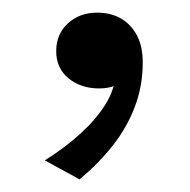

<svg xmlns="http://www.w3.org/2000/svg" viewBox="-20 -135 301 304"><path d="M106 149 51 119Q84 98 108 76Q132 54 146.5 31Q161 8 163 -16Q164 -19 166 -21Q168 -23 170 -23Q172 -23 175 -22.5Q178 -22 181 -19Q178 -11 171.5 -5.5Q165 0 156.5 2.5Q148 5 137 5Q108 5 88.5 -11Q69 -27 69 -54Q69 -81 87.5 -98Q106 -115 134 -115Q155 -115 171 -106Q187 -97 196.5 -79.5Q206 -62 206 -36Q206 1 193.5 34Q181 67 158.5 95.5Q136 124 106 149Z"/></svg>

Font: Roboto Serif 72pt
Style: Regular
Weight: 400
Designer: Greg Gazdowicz
Foundry: Commercial Type
Version: Version 1.008